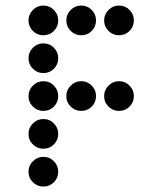

<svg xmlns="http://www.w3.org/2000/svg" viewBox="-20 -689 587 694"><path d="M190.4 -615.2Q190.4 -592.8 174.8 -577.1Q159.2 -561.5 136.7 -561.5Q114.7 -561.5 98.9 -577.1Q83 -592.8 83 -615.2Q83 -637.2 98.9 -653.1Q114.7 -668.9 136.7 -668.9Q159.2 -668.9 174.8 -653.1Q190.4 -637.2 190.4 -615.2ZM327.1 -615.2Q327.1 -592.8 311.5 -577.1Q295.9 -561.5 273.4 -561.5Q251.5 -561.5 235.6 -577.1Q219.7 -592.8 219.7 -615.2Q219.7 -637.2 235.6 -653.1Q251.5 -668.9 273.4 -668.9Q295.9 -668.9 311.5 -653.1Q327.1 -637.2 327.1 -615.2ZM463.9 -615.2Q463.9 -592.8 448.2 -577.1Q432.6 -561.5 410.2 -561.5Q388.2 -561.5 372.3 -577.1Q356.4 -592.8 356.4 -615.2Q356.4 -637.2 372.3 -653.1Q388.2 -668.9 410.2 -668.9Q432.6 -668.9 448.2 -653.1Q463.9 -637.2 463.9 -615.2ZM190.4 -478.5Q190.4 -456.1 174.8 -440.4Q159.2 -424.8 136.7 -424.8Q114.7 -424.8 98.9 -440.4Q83 -456.1 83 -478.5Q83 -500.5 98.9 -516.4Q114.7 -532.2 136.7 -532.2Q159.2 -532.2 174.8 -516.4Q190.4 -500.5 190.4 -478.5ZM190.4 -341.8Q190.4 -319.3 174.8 -303.7Q159.2 -288.1 136.7 -288.1Q114.7 -288.1 98.9 -303.7Q83 -319.3 83 -341.8Q83 -363.8 98.9 -379.6Q114.7 -395.5 136.7 -395.5Q159.2 -395.5 174.8 -379.6Q190.4 -363.8 190.4 -341.8ZM327.1 -341.8Q327.1 -319.3 311.5 -303.7Q295.9 -288.1 273.4 -288.1Q251.5 -288.1 235.6 -303.7Q219.7 -319.3 219.7 -341.8Q219.7 -363.8 235.6 -379.6Q251.5 -395.5 273.4 -395.5Q295.9 -395.5 311.5 -379.6Q327.1 -363.8 327.1 -341.8ZM463.9 -341.8Q463.9 -319.3 448.2 -303.7Q432.6 -288.1 410.2 -288.1Q388.2 -288.1 372.3 -303.7Q356.4 -319.3 356.4 -341.8Q356.4 -363.8 372.3 -379.6Q388.2 -395.5 410.2 -395.5Q432.6 -395.5 448.2 -379.6Q463.9 -363.8 463.9 -341.8ZM190.4 -205.1Q190.4 -182.6 174.8 -167Q159.2 -151.4 136.7 -151.4Q114.7 -151.4 98.9 -167Q83 -182.6 83 -205.1Q83 -227.1 98.9 -242.9Q114.7 -258.8 136.7 -258.8Q159.2 -258.8 174.8 -242.9Q190.4 -227.1 190.4 -205.1ZM190.4 -68.4Q190.4 -45.9 174.8 -30.3Q159.2 -14.6 136.7 -14.6Q114.7 -14.6 98.9 -30.3Q83 -45.9 83 -68.4Q83 -90.3 98.9 -106.2Q114.7 -122.1 136.7 -122.1Q159.2 -122.1 174.8 -106.2Q190.4 -90.3 190.4 -68.4Z"/></svg>

Font: DatDot
Style: Regular
Weight: 400
Designer: GGBot
Version: 1.00